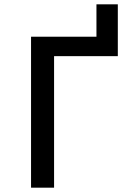

<svg xmlns="http://www.w3.org/2000/svg" viewBox="-20 -868 640 888"><path d="M123.6 0H230.1V-608.3H524.9V-848H426.1V-698.2H123.6Z"/></svg>

Font: Margiela Mono Medium
Style: Regular
Weight: 500
Designer: Mike Abbink, Paul van der Laan, Pieter van Rosmalen
Foundry: Bold Monday
Version: Version 2.003 2021